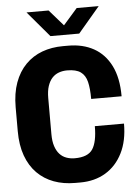

<svg xmlns="http://www.w3.org/2000/svg" viewBox="-60 -931 719 987"><g transform="rotate(-5 300.0 -437.5)"><path d="M287 10Q227.5 10 178 -8.2Q128.5 -26.5 92.2 -63Q56 -99.5 36.2 -154Q16.5 -208.5 16.5 -281V-404Q16.5 -476.5 36.5 -531.2Q56.5 -586 92.8 -622.8Q129 -659.5 178.2 -677.8Q227.5 -696 286.5 -696H313.5Q388.5 -696 444.8 -664.8Q501 -633.5 532.5 -570.8Q564 -508 564 -413H407Q407 -467 398.5 -501.5Q390 -536 366.2 -553Q342.5 -570 296.5 -570Q273.5 -570 253.5 -562.8Q233.5 -555.5 219 -539.8Q204.5 -524 196 -498.8Q187.5 -473.5 187.5 -436.5V-250.5Q187.5 -213.5 196 -188Q204.5 -162.5 219 -146.8Q233.5 -131 253.5 -123.8Q273.5 -116.5 296.5 -116.5Q365 -116.5 389.2 -153.8Q413.5 -191 413.5 -272H564Q564 -183 532.2 -120Q500.5 -57 444.5 -23.5Q388.5 10 314 10ZM226.5 -753 114.5 -885H228.5L317.5 -783H284L373.5 -885H487L375 -753Z"/></g></svg>

Font: Chivo Mono Medium
Style: Regular
Weight: 500
Monospace: yes
Designer: Hector Gatti
Foundry: Omnibus-Type
Version: Version 1.008